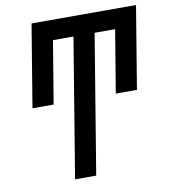

<svg xmlns="http://www.w3.org/2000/svg" viewBox="-82 -805 772 876"><g transform="rotate(-10 303.5 -367.5)"><path d="M195 0 301 -643H206L158 -353H60L123 -735H607L544 -353H446L494 -643H399L293 0Z"/></g></svg>

Font: Iosevka Semibold Extended
Style: Italic
Weight: 600
Width: 7
Italic angle: -9°
Monospace: yes
Designer: Belleve Invis
Foundry: Belleve Invis
Version: Version 32.5.0; ttfautohint (v1.8.4)